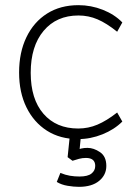

<svg xmlns="http://www.w3.org/2000/svg" viewBox="-20 -532 527 744"><path d="M283 7Q213 7 162 -25.5Q111 -58 82.5 -116Q54 -174 54 -251Q54 -329 82.5 -388Q111 -447 162.5 -479.5Q214 -512 284 -512Q333 -512 378.5 -494Q424 -476 454 -445L434 -409Q393 -442 358 -457Q323 -472 284 -472Q199 -472 149 -412.5Q99 -353 99 -250Q99 -148 148.5 -91Q198 -34 283 -34Q322 -34 357.5 -49Q393 -64 434 -96L454 -61Q423 -30 377 -11.5Q331 7 283 7ZM286 192Q266 192 242 188Q218 184 200 173L214 138Q233 146 251 149Q269 152 288 152Q320 152 334.5 140.5Q349 129 349 111Q349 80 313 80Q299 80 286 83.5Q273 87 261 91L242 77L252 -20H295L288 52H271Q284 46 295 43.5Q306 41 319 41Q343 41 367.5 57.5Q392 74 392 111Q392 146 364 169Q336 192 286 192Z"/></svg>

Font: Muli ExtraLight
Style: Regular
Weight: 250
Designer: Vernon Adams
Foundry: Vernon Adams
Version: Version 2.100; ttfautohint (v1.8.1.43-b0c9)